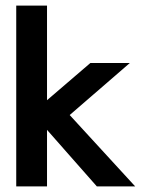

<svg xmlns="http://www.w3.org/2000/svg" viewBox="-20 -666 515 686"><path d="M463 0H326L148 -202V0H38V-646H148V-308L303 -441H444L229 -255Z"/></svg>

Font: RailwayN12
Style: Semibold
Weight: 400
Version: 1999; 1.0, initial release  Kernus: V2.0